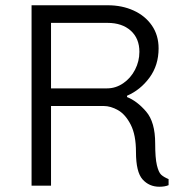

<svg xmlns="http://www.w3.org/2000/svg" viewBox="-20 -706 710 730"><path d="M583 -522Q583 -458 548.5 -411Q514 -364 463 -342V-337Q501 -322 535.5 -282Q570 -242 570 -161Q570 -105 576.5 -78Q583 -51 592.5 -42Q602 -33 621 -25V-2Q607 4 586 4Q547 4 522 -24Q497 -52 497 -128Q497 -193 477 -232Q457 -271 429 -287Q401 -303 374 -303H174V0H100V-686H390Q444 -686 488 -666Q532 -646 557.5 -609Q583 -572 583 -522ZM174 -619V-370H387Q420 -370 448.5 -389.5Q477 -409 493.5 -441Q510 -473 510 -509Q510 -560 477 -589.5Q444 -619 389 -619Z"/></svg>

Font: Chivo Light
Style: Regular
Weight: 300
Designer: Hector Gatti
Foundry: Omnibus-Type
Version: Version 1.007